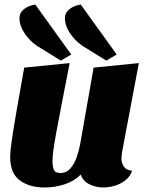

<svg xmlns="http://www.w3.org/2000/svg" viewBox="-20 -809 649 849"><path d="M176 20Q110 20 67.5 -11.5Q25 -43 25 -115Q25 -138 31.5 -184Q38 -230 51.5 -309Q65 -388 87 -510L288 -530Q267 -422 252.5 -347.5Q238 -273 229 -224Q220 -175 216 -145Q212 -115 212 -96Q212 -76 217.5 -60Q223 -44 247 -44Q274 -44 291.5 -64.5Q309 -85 319 -114Q329 -143 334 -169L394 -510L594 -530L522 -149Q520 -140 518.5 -128Q517 -116 517 -107Q517 -88 528 -72Q539 -56 564 -54Q556 -29 535.5 -12.5Q515 4 488.5 12Q462 20 437 20Q404 20 375.5 6Q347 -8 337 -37Q310 -9 267 5.5Q224 20 176 20ZM450 -541 366 -593Q322 -617 294.5 -655Q267 -693 267 -729Q267 -752 286.5 -768Q306 -784 337 -789L496 -568ZM249 -541 165 -593Q121 -617 93.5 -655Q66 -693 66 -729Q66 -752 85.5 -768Q105 -784 136 -789L295 -568Z"/></svg>

Font: Sansita Swashed ExtraBold
Style: Regular
Weight: 800
Designer: Pablo Cosgaya
Foundry: Omnibus-Type
Version: Version 1.003; ttfautohint (v1.8.3)